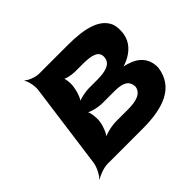

<svg xmlns="http://www.w3.org/2000/svg" viewBox="-143 -716 904 904"><g transform="rotate(-45 309.5 -264.0)"><path d="M608 -381C611 -406 610 -427 603 -446C577 -506 501 -528 385 -528H194C170 -528 135 -542 124 -554L122 -552C132 -539 140 -502 137 -478L79 -50C76 -26 57 11 43 24L44 26C59 14 98 0 122 0H356C493 0 595 -35 611 -151C613 -215 574 -250 522 -265C511 -269 493 -272 483 -271L485 -267C495 -268 512 -275 526 -281C567 -300 601 -332 608 -381ZM472 -165C467 -125 426 -113 371 -113H292C262 -113 214 -102 200 -89L202 -87C217 -99 233 -139 236 -163L237 -169C240 -193 235 -233 224 -245L221 -243C231 -230 277 -219 307 -219H386C442 -219 470 -205 472 -165ZM466 -362C461 -324 420 -314 366 -314H312C286 -314 244 -305 231 -294L234 -291C247 -302 260 -337 263 -358L266 -376C268 -394 265 -426 256 -436L252 -433C261 -423 297 -415 321 -415H370C430 -415 472 -406 466 -362Z"/></g></svg>

Font: Asimov
Style: EdgeWideIt
Weight: 500
Designer: Google
Version: Version 2.000980: 2014